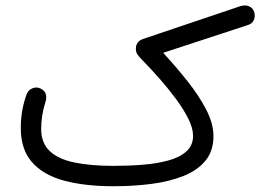

<svg xmlns="http://www.w3.org/2000/svg" viewBox="-20 -640 970 690"><path d="M54.7 -179.7Q54.7 -246.1 76.7 -303.7Q83.5 -317.9 97.9 -323.2Q112.3 -328.6 126 -321.8Q154.3 -307.6 143.1 -272.5Q127.9 -224.1 127.9 -177.2Q127.9 -125.5 159.4 -96.4Q190.9 -67.4 249 -55.7Q307.1 -43.9 387.7 -43.9Q442.9 -43.9 493.9 -48.1Q544.9 -52.2 585.7 -63.5Q626.5 -74.7 650.1 -96.2Q673.8 -117.7 673.8 -151.9Q673.8 -178.7 657.2 -212.4Q640.6 -246.1 613.3 -283.2Q585.9 -320.3 553.5 -357.2Q521 -394 489.3 -426.3Q479 -437 473.6 -444.8Q468.3 -452.6 468.3 -464.8Q468.3 -491.7 495.6 -500.5L843.3 -617.7Q861.8 -623.5 875.7 -617.2Q889.6 -610.8 894 -595.2Q897.9 -579.1 891.6 -566.7Q885.3 -554.2 870.1 -549.8L566.4 -450.2Q612.8 -399.9 654.1 -347.9Q695.3 -295.9 721.2 -245.8Q747.1 -195.8 747.1 -150.4Q747.1 -97.7 718.5 -62.7Q689.9 -27.8 639.9 -7.8Q589.8 12.2 525.1 20.8Q460.4 29.3 388.2 29.3Q285.6 29.3 210.9 9.3Q136.2 -10.7 95.5 -56.6Q54.7 -102.5 54.7 -179.7Z"/></svg>

Font: Mikhak-DS2-FD Regular
Style: Regular
Weight: 400
Designer: Amin Abedi
Version: Version 3.4